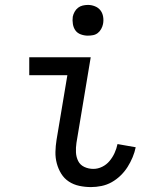

<svg xmlns="http://www.w3.org/2000/svg" viewBox="-20 -753 640 781"><path d="M350 8Q326 8 302.5 3Q279 -2 260 -14.5Q241 -27 229 -46.5Q217 -66 211 -88.5Q205 -111 205.5 -135Q206 -159 210 -184L254 -447H99V-520H349L291 -172Q288 -152 289 -133Q290 -114 298 -98Q306 -82 323 -74Q340 -66 360 -66Q378 -66 395.5 -74.5Q413 -83 425.5 -98Q438 -113 446 -130.5Q454 -148 458 -167L532 -154Q528 -134 519.5 -113.5Q511 -93 499 -74Q487 -55 470.5 -39Q454 -23 434.5 -12Q415 -1 393 3.5Q371 8 350 8ZM337 -608Q323 -608 309 -613Q295 -618 287 -629Q279 -640 276.5 -655Q274 -670 276 -685Q278 -695 283.5 -705Q289 -715 297.5 -721.5Q306 -728 316.5 -730.5Q327 -733 338 -733Q352 -733 366 -727.5Q380 -722 388.5 -711Q397 -700 399.5 -685Q402 -670 399 -655Q397 -645 391.5 -635Q386 -625 377.5 -618.5Q369 -612 358.5 -610Q348 -608 337 -608Z"/></svg>

Font: Iosevka HT Extended
Style: Italic
Weight: 400
Width: 7
Italic angle: -9°
Monospace: yes
Designer: Belleve Invis
Foundry: Belleve Invis
Version: Version 32.3.0; ttfautohint (v1.8.4)